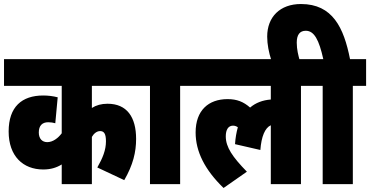

<svg xmlns="http://www.w3.org/2000/svg" viewBox="-20 -916 1841 955"><path d="M684 -489V-622H0V-489H287V-253C269 -229 243 -209 215 -209C190 -209 173 -226 173 -257C173 -291 190 -308 220 -308C232 -308 245 -306 255 -303L267 -432C244 -438 219 -441 195 -441C89 -441 23 -385 23 -262C23 -139 95 -73 195 -73C232 -73 261 -82 287 -98V0H437V-235C446 -251 461 -264 478 -264C498 -264 507 -250 507 -213C507 -170 491 -130 464 -83L598 -20C642 -96 657 -160 657 -225C657 -334 611 -400 515 -400C484 -400 459 -393 437 -379V-489Z M876 -489H942V-622H672V-489H726V0H876Z M930 -489H1327V-421C1287 -418 1252 -405 1224 -381C1191 -410 1158 -423 1112 -423C1017 -423 953 -367 953 -257C953 -162 999 -71 1092 19L1208 -62C1136 -136 1103 -184 1103 -238C1103 -270 1115 -291 1139 -291C1148 -291 1156 -288 1163 -283C1156 -258 1151 -230 1149 -199L1275 -170C1280 -237 1298 -280 1327 -293V0H1477V-489H1543V-622H930Z M1735 -489H1801V-622H1721C1690 -779 1634 -896 1477 -896C1373 -896 1309 -832 1309 -734C1309 -696 1317 -655 1330 -615H1471C1464 -639 1456 -670 1456 -704C1456 -743 1471 -763 1501 -763C1543 -763 1567 -717 1588 -622H1531V-489H1585V0H1735Z"/></svg>

Font: Noto Sans Devanagari ExtraCondensed Black
Style: Regular
Weight: 900
Width: 2
Designer: Jelle Bosma - Monotype Design Team
Foundry: Monotype Imaging Inc.
Version: Version 2.004